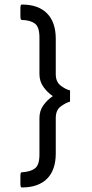

<svg xmlns="http://www.w3.org/2000/svg" viewBox="-20 -717 408 847"><path d="M76 110Q70 110 70 94V59Q70 43 76 43Q114 41 134 26Q154 11 154 -35V-196Q154 -228 171 -252Q188 -276 213 -293Q188 -310 171 -334.5Q154 -359 154 -390V-551Q154 -598 134 -613Q114 -628 76 -629Q70 -629 70 -645V-681Q70 -697 76 -697Q149 -697 187.5 -658Q226 -619 226 -546V-390Q226 -356 247.5 -339.5Q269 -323 289 -318V-269Q269 -263 247.5 -247Q226 -231 226 -196V-40Q226 33 187.5 71.5Q149 110 76 110Z"/></svg>

Font: Pitagon Sans
Style: Regular
Weight: 400
Designer: Travis Tran
Foundry: Pitagon
Version: Version 1.001; ttfautohint (v1.8.4.7-5d5b);gftools[0.9.26]